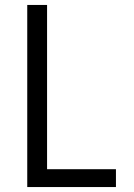

<svg xmlns="http://www.w3.org/2000/svg" viewBox="-20 -755 540 775"><path d="M90 0H448V-72H170V-735H90Z"/></svg>

Font: Iosevka SS09
Style: Regular
Weight: 400
Monospace: yes
Designer: Belleve Invis
Foundry: Belleve Invis
Version: Version 5.2.1; ttfautohint (v1.8.3)